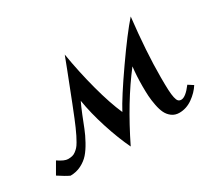

<svg xmlns="http://www.w3.org/2000/svg" viewBox="-128 -689 991 900"><g transform="rotate(-30 367.0 -239.0)"><path d="M545.4 -296.4Q443.4 -164.6 350.6 24.9Q319.8 -39.1 293.2 -122.1Q266.6 -205.1 254.9 -277.8Q244.1 -255.9 229.2 -219Q214.4 -182.1 203.9 -155Q193.4 -127.9 176 -96.4Q158.7 -64.9 141.1 -44.9Q123.5 -24.9 96.7 -11.2Q69.8 2.4 38.1 2.4Q16.6 -7.3 -21 -32.2L14.6 -93.8Q48.3 -70.8 67.4 -70.8Q80.1 -70.8 90.3 -73.2Q100.6 -75.7 109.6 -82.8Q118.7 -89.8 125.2 -96.9Q131.8 -104 140.4 -118.9Q148.9 -133.8 155 -146Q161.1 -158.2 171.4 -181.2Q183.1 -207 214.8 -287.6Q246.6 -368.2 272.5 -435.5L298.3 -502.9Q315.4 -399.4 342 -299.6Q368.7 -199.7 397.5 -134.8Q429.7 -195.8 516.1 -319.6Q602.5 -443.4 655.3 -502.9Q634.8 -322.8 634.8 -186Q634.8 -142.1 636 -116.5Q637.2 -90.8 640.9 -74.5Q644.5 -58.1 650.4 -52.2Q656.2 -46.4 666 -46.4Q689.9 -46.4 725.1 -93.3L752.4 -75.7Q732.9 -44.9 699.5 -21.2Q666 2.4 627.9 2.4Q605 2.4 588.1 -10Q571.3 -22.5 562.3 -41Q553.2 -59.6 547.9 -87.4Q542.5 -115.2 541 -138.9Q539.6 -162.6 539.6 -192.4Q539.6 -247.6 545.4 -296.4Z"/></g></svg>

Font: Flanker
Style: Italic
Weight: 400
Italic angle: -12°
Designer: Flanker
Version: Version 2.027